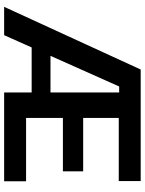

<svg xmlns="http://www.w3.org/2000/svg" viewBox="94 -794 700 928"><g transform="rotate(90 444.0 -330.0)"><path d="M13 0 316 -660H510L428 -556H398L150 0ZM142 -133V-224H466V-133ZM508 0V-106H856V0ZM427 0V-660H550V0ZM508 -284V-382H808V-284ZM508 -554V-660H855V-554Z"/></g></svg>

Font: Bricolage Grotesque 60pt SemiBold
Style: Regular
Weight: 600
Version: Version 1.001;gftools[0.9.33.dev8+g029e19f]